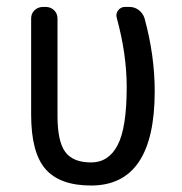

<svg xmlns="http://www.w3.org/2000/svg" viewBox="-20 -540 540 569"><path d="M250 9.8Q157.2 9.8 114.7 -39.1Q72.3 -87.9 72.3 -200.2V-485.4Q72.3 -500 82.5 -509.8Q92.8 -519.5 108.4 -519.5H115.2Q129.9 -519.5 140.1 -509.8Q150.4 -500 150.4 -485.4V-196.3Q150.4 -121.1 173.3 -89.8Q196.3 -58.6 250 -58.6Q301.8 -58.6 328.6 -109.9Q355.5 -161.1 355.5 -282.2Q355.5 -378.9 326.2 -486.3Q322.3 -499 330.1 -509.3Q337.9 -519.5 350.6 -519.5H363.3Q378.9 -519.5 391.1 -510.3Q403.3 -501 408.2 -486.3Q438.5 -376 438.5 -269.5Q438.5 9.8 250 9.8Z"/></svg>

Font: Rounded-L Mgen+ 2m regular
Style: Regular
Weight: 400
Designer: [Source Han Sans]
Ryoko NISHIZUKA  (kana & ideographs); Paul D. Hunt (Latin, Greek & Cyrillic); Wenlong ZHANG  (bopomofo
Version: Version 1.059.20150602